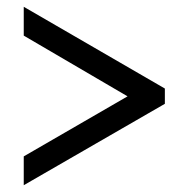

<svg xmlns="http://www.w3.org/2000/svg" viewBox="-20 -641 556 566"><path d="M50 -95V-180L356 -357L50 -536V-621L466 -380V-335Z"/></svg>

Font: Noto Serif Thai SemiCondensed Black
Style: Regular
Weight: 900
Width: 4
Designer: Monotype Design Team
Foundry: Monotype Imaging Inc.
Version: Version 2.002; ttfautohint (v1.8.4.7-5d5b)